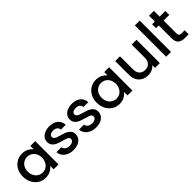

<svg xmlns="http://www.w3.org/2000/svg" viewBox="250 -1970 3209 3209"><g transform="rotate(-45 1854.5 -365.5)"><path d="M37 -278Q37 -361 71.5 -425Q106 -489 165.5 -524.5Q225 -560 297 -560Q362 -560 410.5 -534.5Q459 -509 488 -471V-551H603V0H488V-82Q459 -43 409 -17Q359 9 295 9Q224 9 165 -27.5Q106 -64 71.5 -129.5Q37 -195 37 -278ZM488 -276Q488 -333 464.5 -375Q441 -417 403 -439Q365 -461 321 -461Q277 -461 239 -439.5Q201 -418 177.5 -376.5Q154 -335 154 -278Q154 -221 177.5 -178Q201 -135 239.5 -112.5Q278 -90 321 -90Q365 -90 403 -112Q441 -134 464.5 -176.5Q488 -219 488 -276Z M953 9Q888 9 836.5 -14.5Q785 -38 755 -78.5Q725 -119 723 -169H841Q844 -134 874.5 -110.5Q905 -87 951 -87Q999 -87 1025.5 -105.5Q1052 -124 1052 -153Q1052 -184 1022.5 -199Q993 -214 929 -232Q867 -249 828 -265Q789 -281 760.5 -314Q732 -347 732 -401Q732 -445 758 -481.5Q784 -518 832.5 -539Q881 -560 944 -560Q1038 -560 1095.5 -512.5Q1153 -465 1157 -383H1043Q1040 -420 1013 -442Q986 -464 940 -464Q895 -464 871 -447Q847 -430 847 -402Q847 -380 863 -365Q879 -350 902 -341.5Q925 -333 970 -320Q1030 -304 1068.5 -287.5Q1107 -271 1135 -239Q1163 -207 1164 -154Q1164 -107 1138 -70Q1112 -33 1064.5 -12Q1017 9 953 9Z M1487 9Q1422 9 1370.5 -14.5Q1319 -38 1289 -78.5Q1259 -119 1257 -169H1375Q1378 -134 1408.5 -110.5Q1439 -87 1485 -87Q1533 -87 1559.5 -105.5Q1586 -124 1586 -153Q1586 -184 1556.5 -199Q1527 -214 1463 -232Q1401 -249 1362 -265Q1323 -281 1294.5 -314Q1266 -347 1266 -401Q1266 -445 1292 -481.5Q1318 -518 1366.5 -539Q1415 -560 1478 -560Q1572 -560 1629.5 -512.5Q1687 -465 1691 -383H1577Q1574 -420 1547 -442Q1520 -464 1474 -464Q1429 -464 1405 -447Q1381 -430 1381 -402Q1381 -380 1397 -365Q1413 -350 1436 -341.5Q1459 -333 1504 -320Q1564 -304 1602.5 -287.5Q1641 -271 1669 -239Q1697 -207 1698 -154Q1698 -107 1672 -70Q1646 -33 1598.5 -12Q1551 9 1487 9Z M1783 -278Q1783 -361 1817.5 -425Q1852 -489 1911.5 -524.5Q1971 -560 2043 -560Q2108 -560 2156.5 -534.5Q2205 -509 2234 -471V-551H2349V0H2234V-82Q2205 -43 2155 -17Q2105 9 2041 9Q1970 9 1911 -27.5Q1852 -64 1817.5 -129.5Q1783 -195 1783 -278ZM2234 -276Q2234 -333 2210.5 -375Q2187 -417 2149 -439Q2111 -461 2067 -461Q2023 -461 1985 -439.5Q1947 -418 1923.5 -376.5Q1900 -335 1900 -278Q1900 -221 1923.5 -178Q1947 -135 1985.5 -112.5Q2024 -90 2067 -90Q2111 -90 2149 -112Q2187 -134 2210.5 -176.5Q2234 -219 2234 -276Z M2998 -551V0H2884V-65Q2857 -31 2813.5 -11.5Q2770 8 2721 8Q2656 8 2604.5 -19Q2553 -46 2523.5 -99Q2494 -152 2494 -227V-551H2607V-244Q2607 -170 2644 -130.5Q2681 -91 2745 -91Q2809 -91 2846.5 -130.5Q2884 -170 2884 -244V-551Z M3262 -740V0H3148V-740Z M3545 -458V-153Q3545 -122 3559.5 -108.5Q3574 -95 3609 -95H3679V0H3589Q3512 0 3471 -36Q3430 -72 3430 -153V-458H3365V-551H3430V-688H3545V-551H3679V-458Z"/></g></svg>

Font: A Bank Premium Med
Style: Regular
Weight: 500
Designer: Ninad Kale (Devanagari), Jonny Pinhorn (Latin), Htun Naung (Myanmar)
Foundry: Indian Type Foundry
Version: 4.004